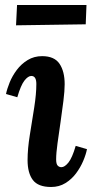

<svg xmlns="http://www.w3.org/2000/svg" viewBox="-20 -735 377 766"><path d="M148 -511Q197 -511 217.5 -480.5Q238 -450 238 -399Q238 -373 233 -332.5Q228 -292 221.5 -247.5Q215 -203 209.5 -163.5Q204 -124 204 -99Q204 -81 210 -74.5Q216 -68 225 -68Q238 -68 253 -86.5Q268 -105 282 -153L327 -140Q323 -119 312 -93Q301 -67 283.5 -43.5Q266 -20 241 -4.5Q216 11 184 11Q132 11 111 -17Q90 -45 90 -96Q90 -141 99 -196.5Q108 -252 116.5 -306Q125 -360 125 -400Q125 -432 105 -432Q92 -432 77.5 -413.5Q63 -395 49 -347L4 -360Q8 -380 18.5 -406Q29 -432 47 -456Q65 -480 90.5 -495.5Q116 -511 148 -511ZM44 -634 48 -715H325L322 -638Z"/></svg>

Font: Lora SemiBold
Style: Italic
Weight: 600
Italic angle: -3°
Designer: Olga Karpushina, Alexei Vanyashin (Cyrillic)
Foundry: Cyreal
Version: Version 3.011; ttfautohint (v1.8.4.7-5d5b)